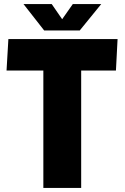

<svg xmlns="http://www.w3.org/2000/svg" viewBox="-20 -919 609 939"><path d="M192 -574H12L21 -728H555L547 -574H377V0H192ZM196 -770 95 -899H233L284 -825L336 -899H475L370 -770Z"/></svg>

Font: Murecho ExtraBold
Style: Regular
Weight: 800
Designer: Neil Summerour
Foundry: Positype
Version: Version 1.010; ttfautohint (v1.8.3)